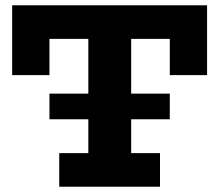

<svg xmlns="http://www.w3.org/2000/svg" viewBox="-20 -706 829 726"><path d="M167 -255V-352H622V-255ZM26 -422V-686H763V-422H622V-559H167V-422ZM204 0V-127H585V0ZM314 -81V-616H476V-81Z"/></svg>

Font: BioRhyme ExtraBold ExtraBold
Style: Regular
Weight: 800
Version: Version 1.600;gftools[0.9.33]